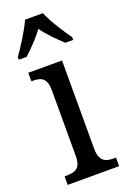

<svg xmlns="http://www.w3.org/2000/svg" viewBox="-148 -816 574 866"><g transform="rotate(-20 139.0 -383.0)"><path d="M5 -619V-606H43C74 -636 110 -670 135 -707C161 -670 197 -636 228 -606H266V-619C239 -657 197 -721 179 -766H93C74 -721 32 -657 5 -619ZM19 0H266V-41H256C215 -41 187 -52 187 -115V-536H25V-495H33C72 -495 98 -484 98 -425V-110C98 -51 70 -41 30 -41H19Z"/></g></svg>

Font: Noto Serif Khmer Condensed
Style: Regular
Weight: 400
Width: 3
Designer: Danh Hong and the Monotype Design Team
Foundry: Monotype Imaging Inc.
Version: Version 2.004